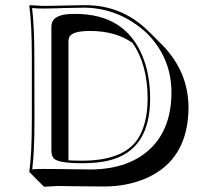

<svg xmlns="http://www.w3.org/2000/svg" viewBox="-20 -668 806 748"><path d="M147 -645Q179.2 -645 229.5 -646.5Q280.8 -647.9 312 -647.9Q453.1 -647.9 553.7 -550.8Q556.6 -547.9 558.6 -546.4L615.2 -489.7Q712.9 -387.7 714.4 -251.5Q714.4 -45.4 548.3 26.9Q475.6 58.1 386.7 58.6Q330.6 58.6 276.4 57.6Q234.9 56.6 203.6 56.6L151.4 59.6L95.2 2.9L94.2 0Q104 -68.4 104 -200.2V-444.8Q104 -573.7 94.2 -645L96.2 -647.9Q98.1 -647.9 147 -645ZM496.1 -501Q430.2 -547.4 330.6 -547.4Q261.2 -547.4 250 -523.4Q247.1 -515.6 246.6 -507.3V-43.5Q267.1 -42 298.8 -42Q457.5 -42 514.6 -123.5Q554.7 -182.1 555.2 -284.2Q554.7 -417.5 496.1 -501ZM147 -634.8Q123 -634.8 105 -636.7Q113.8 -565.9 113.8 -444.8L114.3 -200.2Q114.3 -75.2 105.5 -8.3Q125 -9.8 147 -9.8Q179.2 -9.8 220.2 -9.3Q274.9 -8.3 330.1 -7.8Q488.3 -7.8 574.2 -97.2Q647.9 -175.3 647.9 -308.1Q647.9 -441.4 553.2 -537.6Q449.2 -634.8 312 -638.2Q280.3 -638.2 230 -636.7Q178.7 -634.8 147 -634.8ZM180.2 -82V-564Q180.2 -609.4 250.5 -613.3Q261.2 -613.8 273.9 -613.8Q467.8 -613.8 535.6 -448.2Q564.9 -375.5 564.9 -284.2Q564.9 -84 407.2 -43.5Q360.8 -31.7 298.8 -32.2Q206.5 -32.2 189 -51.3Q180.2 -62.5 180.2 -82Z"/></svg>

Font: Linux Biolinum Shadow O
Style: Regular
Weight: 400
Designer: Philipp H. Poll
Foundry: Philipp H. Poll
Version: Version 1.0.4